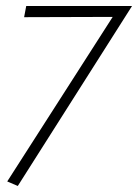

<svg xmlns="http://www.w3.org/2000/svg" viewBox="-20 -422 458 637"><path d="M39 195 4 180 361 -377 381 -366 60 -365 67 -402H418Z"/></svg>

Font: Ysabeau ExtraLight
Style: Italic
Weight: 250
Italic angle: -12°
Version: Version 2.000;gftools[0.9.27.dev2+g8671c4b]